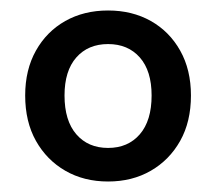

<svg xmlns="http://www.w3.org/2000/svg" viewBox="-20 -734 412 366"><path d="M186 -388Q140 -388 104.5 -408.5Q69 -429 48.5 -465.5Q28 -502 28 -552Q28 -601 48.5 -637.5Q69 -674 104.5 -694Q140 -714 186 -714Q232 -714 267.5 -694Q303 -674 323.5 -637.5Q344 -601 344 -552Q344 -502 323.5 -465.5Q303 -429 267.5 -408.5Q232 -388 186 -388ZM186 -452Q224 -452 246.5 -478Q269 -504 269 -552Q269 -599 246.5 -624.5Q224 -650 186 -650Q148 -650 125.5 -624.5Q103 -599 103 -552Q103 -504 125.5 -478Q148 -452 186 -452Z"/></svg>

Font: Nunito Sans 8pt SemiBold
Style: Regular
Weight: 600
Version: Version 3.101;gftools[0.9.27]